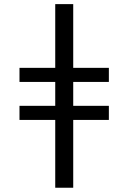

<svg xmlns="http://www.w3.org/2000/svg" viewBox="-20 -714 614 918"><path d="M73.2 -389.6H244.1V-694.3H330.1V-389.6H500.5V-322.3H330.1V-208H500.5V-140.6H330.1V183.6H244.1V-140.6H73.2V-208H244.1V-322.3H73.2Z"/></svg>

Font: Carlito
Style: Regular
Weight: 400
Designer: Lukasz Dziedzic
Foundry: tyPoland Lukasz Dziedzic
Version: Version 1.104